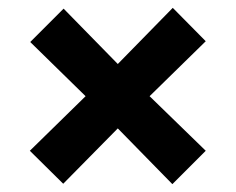

<svg xmlns="http://www.w3.org/2000/svg" viewBox="-20 -495 600 489"><path d="M419 -26 280 -168 141 -27 56 -111 198 -250 57 -388 142 -473 280 -332 420 -475 504 -390 361 -250 504 -111Z"/></svg>

Font: Titillium Web
Style: Bold
Weight: 700
Designer: Mohamed Gaber, Accademia di Belle Arti di Urbino
Foundry: Kief Type Foundry, Accademia di Belle Arti di Urbino
Version: Version 3.000